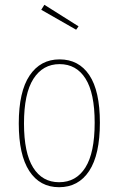

<svg xmlns="http://www.w3.org/2000/svg" viewBox="-20 -779 500 809"><path d="M167 -758.8 311 -668 300.8 -653.8 153.8 -737.8ZM231 -528.8Q312 -528.8 356.4 -462.4Q400.9 -396 400.9 -262.2Q400.9 -127 355.7 -58.6Q310.5 9.8 229 9.8Q147.9 9.8 103.5 -58.3Q59.1 -126.5 59.1 -258.8Q59.1 -392.6 104.7 -460.7Q150.4 -528.8 231 -528.8ZM231 -508.8Q160.6 -508.8 120.8 -446.8Q81.1 -384.8 81.1 -258.8Q81.1 -134.8 119.6 -73Q158.2 -11.2 229 -11.2Q300.8 -11.2 339.8 -73.2Q378.9 -135.3 378.9 -262.2Q378.9 -386.7 340.3 -447.8Q301.8 -508.8 231 -508.8Z"/></svg>

Font: Fira Sans Compressed Thin
Style: Regular
Weight: 100
Width: 1
Designer: Carrois Corporate & Edenspiekermann AG
Foundry: Carrois Corporate GbR & Edenspiekermann AG
Version: Version 4.203;PS 004.203;hotconv 1.0.88;makeotf.lib2.5.64775